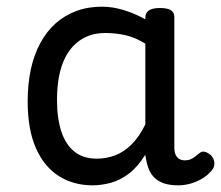

<svg xmlns="http://www.w3.org/2000/svg" viewBox="-20 -539 663 576"><path d="M258 17Q201 17 157 -10.5Q113 -38 88 -94Q63 -150 63 -235Q63 -287 72.5 -331Q82 -375 101 -410Q120 -445 147 -469Q174 -493 209 -506Q244 -519 286 -519Q318 -519 352 -508.5Q386 -498 416 -481V-486Q416 -501 427 -508Q438 -515 460 -515Q482 -515 492.5 -508.5Q503 -502 503 -488V-96Q503 -83 507 -74.5Q511 -66 518 -62Q525 -58 534 -58Q544 -58 550.5 -60.5Q557 -63 563.5 -68Q570 -73 579 -80Q586 -86 595 -83.5Q604 -81 613 -73Q622 -63 623 -52Q624 -41 619 -33Q608 -17 591 -6Q574 5 554.5 11Q535 17 515 17Q492 17 475 12Q458 7 446 -3.5Q434 -14 427.5 -29Q421 -44 418 -63Q418 -64 417 -67.5Q416 -71 416 -75Q393 -38 366.5 -18Q340 2 312 9.5Q284 17 258 17ZM151 -239Q151 -184 164 -144.5Q177 -105 203.5 -84Q230 -63 270 -63Q299 -63 325.5 -73Q352 -83 375 -106Q398 -129 416 -166V-408Q385 -427 356 -433.5Q327 -440 295 -440Q269 -440 247 -432Q225 -424 207 -408Q189 -392 176.5 -368Q164 -344 157.5 -312Q151 -280 151 -239Z"/></svg>

Font: Playwrite PL
Style: Regular
Weight: 400
Designer: Veronika Burian, José Scaglione
Foundry: TypeTogether
Version: Version 1.002